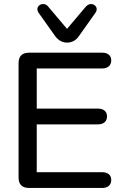

<svg xmlns="http://www.w3.org/2000/svg" viewBox="-20 -931 614 951"><path d="M72 -52V-618Q72 -670 124 -670H487Q507 -670 519 -660Q531 -650 531 -632Q531 -613 519 -602.5Q507 -592 487 -592H162V-393H466Q486 -393 498 -383Q510 -373 510 -354Q510 -336 498 -325.5Q486 -315 466 -315H162V-78H487Q507 -78 519 -68Q531 -58 531 -39Q531 -21 519 -10.5Q507 0 487 0H124Q72 0 72 -52ZM254 -751 171 -868Q165 -877 165 -885Q165 -896 173.5 -903.5Q182 -911 194 -911Q209 -911 219 -898L312 -788L405 -898Q417 -911 431 -911Q442 -911 450.5 -903.5Q459 -896 459 -885Q459 -877 453 -868L370 -751Q348 -720 312 -720Q278 -720 254 -751Z"/></svg>

Font: SN Pro
Style: Regular
Weight: 400
Designer: Tobias Whetton
Foundry: Supernotes
Version: Version 1.003